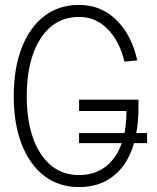

<svg xmlns="http://www.w3.org/2000/svg" viewBox="-20 -746 640 782"><path d="M302 16Q220 16 160.5 -29.5Q101 -75 68.5 -158Q36 -241 36 -354Q36 -468 68.5 -551.5Q101 -635 160.5 -680.5Q220 -726 302 -726Q392 -726 454.5 -664Q517 -602 539 -500L487 -495Q467 -578 418.5 -627.5Q370 -677 302 -677Q235 -677 187.5 -637.5Q140 -598 114.5 -525.5Q89 -453 89 -354Q89 -256 114.5 -184Q140 -112 187.5 -72.5Q235 -33 302 -33Q364 -33 408.5 -66Q453 -99 476 -163H302V-204H487Q495 -245 495 -294H302V-340H544V-307Q544 -251 535 -204H579V-163H526Q500 -75 442.5 -29.5Q385 16 302 16Z"/></svg>

Font: Geist Mono UltraLight
Style: Regular
Weight: 200
Monospace: yes
Designer: Basement.studio, Andrés Briganti, Mateo Zaragoza
Foundry: Basement.studio, Vercel, Andrés Briganti, Guido Ferreyra, Mateo Zaragoza
Version: Version 1.400; ttfautohint (v1.8.4.7-5d5b)